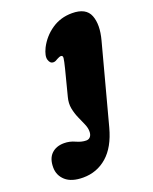

<svg xmlns="http://www.w3.org/2000/svg" viewBox="-250 -532 671 844"><g transform="rotate(-20 85.0 -110.0)"><path d="M273 -301 174 70.5Q151.5 154.5 104 196Q56.5 237.5 -8 237.5Q-62 237.5 -89.8 212.8Q-117.5 188 -117.5 150.5Q-117.5 109 -95.5 87.8Q-73.5 66.5 -36.5 66.5Q-10 66.5 14.2 77.8Q38.5 89 60 89Q73 89 80 79.5Q87 70 86.5 55Q86.5 39 78.2 20.2Q70 1.5 60.5 -20Q51 -41.5 46.2 -66.2Q41.5 -91 49 -119L80 -239.5Q88.5 -273.5 89.8 -285.8Q91 -298 81.5 -298Q74.5 -298 63 -291.5Q57.5 -288 52.8 -285.8Q48 -283.5 41 -283.5Q27 -283.5 20.8 -302.5Q14.5 -321.5 31.5 -356.5Q55 -402 96.5 -430.2Q138 -458.5 191.5 -458.5Q257 -458.5 274.2 -414.2Q291.5 -370 273 -301Z"/></g></svg>

Font: Fraunces 144pt S100 Black
Style: Italic
Weight: 900
Italic angle: -16°
Version: Version 1.000; ttfautohint (v1.8.3)